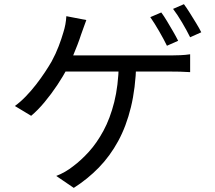

<svg xmlns="http://www.w3.org/2000/svg" viewBox="-20 -850 1040 929"><path d="M760.3 -789.7Q773.3 -772.3 788.1 -747.7Q802.9 -723.2 817.3 -698.2Q831.8 -673.2 842 -652.7L787.8 -628.6Q773.1 -659 750.1 -698.8Q727.2 -738.6 707.2 -767ZM869.9 -829.8Q883.5 -811.4 899.1 -786.5Q914.7 -761.6 929.6 -737.1Q944.6 -712.6 953.8 -693.8L900 -669.7Q883.8 -702.5 861.2 -740.8Q838.6 -779 817.4 -807ZM397.7 -753Q391.4 -736.1 384.7 -717.3Q378.1 -698.5 372.3 -682.7Q365.2 -660.4 354.8 -633.3Q344.5 -606.2 332.4 -577.6Q320.4 -549.1 306.1 -521.1Q286.7 -482.7 257.4 -438.8Q228.1 -394.8 195.2 -355.3Q162.3 -315.8 130.7 -289.7L51.9 -337.2Q78.9 -356.6 105 -383.7Q131.2 -410.9 154.7 -441.2Q178.2 -471.6 197.3 -500.5Q216.4 -529.4 229.6 -552.2Q250.2 -590.1 264.1 -626.8Q278 -663.5 286.2 -692.1Q292.5 -711.6 296.3 -731.9Q300 -752.2 301 -771.7ZM272.4 -581.8Q286.7 -581.8 320.2 -581.8Q353.8 -581.8 399.8 -581.8Q445.8 -581.8 497.4 -581.8Q548.9 -581.8 599.9 -581.8Q650.9 -581.8 694.6 -581.8Q738.3 -581.8 768 -581.8Q797.6 -581.8 806.5 -581.8Q825.3 -581.8 851.8 -582.9Q878.3 -584 900 -587.4V-501Q876.4 -502.8 849.9 -503.3Q823.5 -503.8 806.5 -503.8Q796.2 -503.8 757.8 -503.8Q719.3 -503.8 664.2 -503.8Q609 -503.8 546.8 -503.8Q484.5 -503.8 426.5 -503.8Q368.6 -503.8 324.6 -503.8Q280.7 -503.8 262 -503.8ZM639.2 -539.1Q635.9 -423.8 613.5 -331.6Q591.1 -239.4 551.8 -167.3Q512.6 -95.2 458.4 -39.4Q404.1 16.4 337 59.1L252.1 1.3Q273.6 -6.8 295.1 -19.2Q316.6 -31.7 333.4 -45.2Q372.3 -74.1 410.4 -116.1Q448.5 -158.1 480.6 -217.4Q512.7 -276.6 532.7 -356Q552.7 -435.4 554.9 -539.8Z"/></svg>

Font: Shanggu Sans SC VF
Style: Regular
Weight: 250
Designer: GuiWonder
Version: Version 1.021